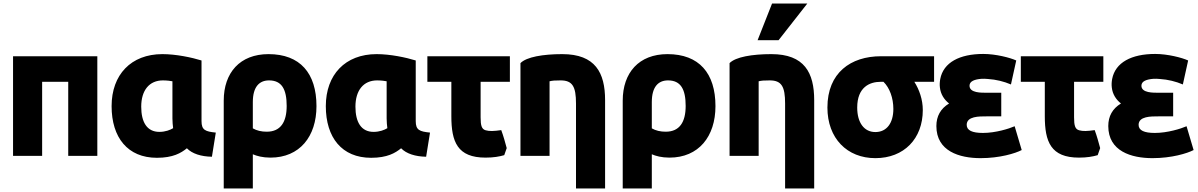

<svg xmlns="http://www.w3.org/2000/svg" viewBox="-20 -863 6793 1089"><path d="M532 -544V21H367V-399H219V21H54V-544Z M1040 -22C1007 5 961 32 870 32C704 32 613 -83 613 -261C613 -439 723 -556 901 -556C979 -556 1068 -537 1123 -520V-176C1123 -125 1145 -117 1204 -111L1182 26C1121 25 1070 9 1040 -22ZM958 -191V-402C950 -404 926 -407 904 -407C827 -407 781 -351 781 -258C781 -171 813 -115 884 -115C918 -115 946 -126 962 -136C960 -152 958 -171 958 -191Z M1514 31C1470 31 1437 22 1414 12V206H1249V-292C1249 -451 1341 -556 1503 -556C1682 -556 1775 -448 1775 -261C1775 -89 1680 31 1514 31ZM1414 -284V-135C1436 -122 1463 -116 1493 -116C1571 -116 1606 -170 1606 -262C1606 -357 1578 -407 1506 -407C1451 -407 1414 -371 1414 -284Z M2255 -22C2222 5 2176 32 2085 32C1919 32 1828 -83 1828 -261C1828 -439 1938 -556 2116 -556C2194 -556 2283 -537 2338 -520V-176C2338 -125 2360 -117 2419 -111L2397 26C2336 25 2285 9 2255 -22ZM2173 -191V-402C2165 -404 2141 -407 2119 -407C2042 -407 1996 -351 1996 -258C1996 -171 2028 -115 2099 -115C2133 -115 2161 -126 2177 -136C2175 -152 2173 -171 2173 -191Z M2854 -23 2840 17C2813 25 2779 31 2734 31C2574 31 2540 -59 2540 -204V-399H2404V-544H2872V-399H2706V-197C2706 -151 2712 -130 2735 -124C2756 -118 2781 -119 2823 -125C2836 -90 2845 -56 2854 -23Z M2932 21V-505C2966 -540 3060 -556 3169 -556C3357 -556 3412 -450 3412 -295V206H3247V-276C3247 -372 3227 -407 3160 -407C3127 -407 3114 -406 3097 -402V21Z M3777 31C3733 31 3700 22 3677 12V206H3512V-292C3512 -451 3604 -556 3766 -556C3945 -556 4038 -448 4038 -261C4038 -89 3943 31 3777 31ZM3677 -284V-135C3699 -122 3726 -116 3756 -116C3834 -116 3869 -170 3869 -262C3869 -357 3841 -407 3769 -407C3714 -407 3677 -371 3677 -284Z M4118 21V-505C4152 -540 4246 -556 4355 -556C4543 -556 4598 -450 4598 -295V206H4433V-276C4433 -372 4413 -407 4346 -407C4313 -407 4300 -406 4283 -402V21ZM4396 -635H4277L4359 -843H4559Z M5214 -239C5214 -76 5107 34 4945 34C4785 34 4673 -78 4673 -253C4673 -450 4805 -544 4977 -544H5278V-399H5166C5194 -355 5214 -298 5214 -239ZM5047 -245C5047 -307 5026 -365 4991 -399H4975C4913 -399 4842 -369 4842 -253C4842 -166 4882 -114 4945 -114C5010 -114 5047 -166 5047 -245Z M5555 -109C5627 -109 5703 -133 5735 -147L5775 -12C5739 7 5650 34 5542 34C5422 34 5291 -5 5291 -148C5291 -204 5315 -247 5363 -276C5335 -298 5315 -329 5311 -367C5309 -383 5310 -399 5313 -415C5331 -509 5423 -557 5557 -557C5628 -557 5709 -536 5744 -520L5714 -384C5674 -401 5630 -412 5583 -415C5570 -416 5558 -417 5547 -416C5509 -413 5479 -403 5479 -377C5479 -335 5547 -337 5578 -337H5659V-203H5575C5534 -203 5463 -204 5463 -155C5463 -123 5495 -109 5555 -109Z M6220 -23 6206 17C6179 25 6145 31 6100 31C5940 31 5906 -59 5906 -204V-399H5770V-544H6238V-399H6072V-197C6072 -151 6078 -130 6101 -124C6122 -118 6147 -119 6189 -125C6202 -90 6211 -56 6220 -23Z M6530 -109C6602 -109 6678 -133 6710 -147L6750 -12C6714 7 6625 34 6517 34C6397 34 6266 -5 6266 -148C6266 -204 6290 -247 6338 -276C6310 -298 6290 -329 6286 -367C6284 -383 6285 -399 6288 -415C6306 -509 6398 -557 6532 -557C6603 -557 6684 -536 6719 -520L6689 -384C6649 -401 6605 -412 6558 -415C6545 -416 6533 -417 6522 -416C6484 -413 6454 -403 6454 -377C6454 -335 6522 -337 6553 -337H6634V-203H6550C6509 -203 6438 -204 6438 -155C6438 -123 6470 -109 6530 -109Z"/></svg>

Font: Repo ExtraBold
Style: Bold
Weight: 700
Designer: Stefan Peev
Foundry: Context Ltd
Version: Version 1.502